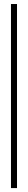

<svg xmlns="http://www.w3.org/2000/svg" viewBox="-20 -770 138 954"><path d="M34.5 164.5V-750H64.5V164.5Z"/></svg>

Font: Imbue 10pt Thin
Style: Regular
Weight: 100
Designer: Tyler Finck
Foundry: Etcetera Type Company
Version: Version 1.102; ttfautohint (v1.8.3)